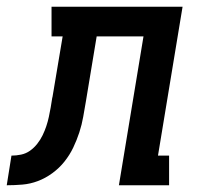

<svg xmlns="http://www.w3.org/2000/svg" viewBox="-76 -550 596 570"><path d="M-56 0 -42 -88Q-28 -88 -13.5 -91Q1 -94 13 -102.5Q25 -111 34.5 -123Q44 -135 50.5 -148.5Q57 -162 61.5 -175.5Q66 -189 69 -203Q72 -217 74.5 -231Q77 -245 79 -259Q79 -260 79.5 -261Q80 -262 80 -263L110 -442H77V-530H466L393 -88H426V0H277L350 -442H211L179 -249Q175 -226 171 -203Q167 -180 159.5 -157Q152 -134 141.5 -112Q131 -90 115.5 -70.5Q100 -51 79.5 -36Q59 -21 36.5 -12.5Q14 -4 -9.5 -2Q-33 0 -56 0Z"/></svg>

Font: Iosevka Slab Semibold
Style: Italic
Weight: 600
Italic angle: -9°
Monospace: yes
Designer: Belleve Invis
Foundry: Belleve Invis
Version: Version 11.1.1; ttfautohint (v1.8.3)